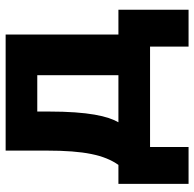

<svg xmlns="http://www.w3.org/2000/svg" viewBox="-24 -542 705 698"><g transform="rotate(-90 329.0 -192.5)"><path d="M10 -115V140H144V0H509V140H643V-115H553V-525H131V-376C131 -239 115 -166 79 -115ZM405 -115H234C256 -153 273 -224 273 -368V-410H405Z"/></g></svg>

Font: Braiins Sans
Style: Bold
Weight: 700
Designer: Mike Abbink, Paul van der Laan, Pieter van Rosmalen, Jiri Chlebus, Lubos Buracinsky
Foundry: Bold Monday, Sudetype
Version: Version 1.000;hotconv 1.0.109;makeotfexe 2.5.65596